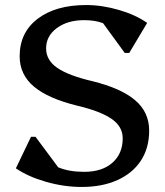

<svg xmlns="http://www.w3.org/2000/svg" viewBox="-20 -726 655 762"><path d="M304 16Q234 16 162.5 -4.5Q91 -25 43 -58L103 -183H121L211 -62Q254 -44 314 -44Q385 -44 426 -80Q467 -116 467 -177Q467 -224 422.5 -254.5Q378 -285 285 -307Q171 -335 114.5 -382.5Q58 -430 58 -503Q58 -597 129.5 -651.5Q201 -706 322 -706Q385 -706 452 -686.5Q519 -667 564 -635L493 -516H475L389 -634Q357 -646 314 -646Q248 -646 205.5 -614.5Q163 -583 163 -534Q163 -487 207.5 -456.5Q252 -426 346 -404Q460 -376 516 -328.5Q572 -281 572 -208Q572 -139 539.5 -89Q507 -39 446.5 -11.5Q386 16 304 16Z"/></svg>

Font: Platypi
Style: Regular
Weight: 400
Designer: David Sargent
Foundry: Bolt Cutter Type
Version: Version 1.200; ttfautohint (v1.8.4.7-5d5b)